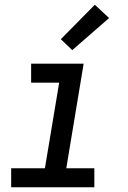

<svg xmlns="http://www.w3.org/2000/svg" viewBox="-20 -788 540 808"><path d="M377 0H27V-80H169L229 -440H111V-520H332L259 -80H377ZM284 -577 236 -623 379 -768 439 -712Z"/></svg>

Font: Iosevka Term Curly Md Obl
Style: Regular
Weight: 500
Italic angle: -9°
Designer: Belleve Invis
Foundry: Belleve Invis
Version: Version 32.3.0